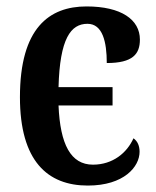

<svg xmlns="http://www.w3.org/2000/svg" viewBox="-20 -567 484 597"><path d="M253 10C366 10 414 -49 414 -95C414 -113 408 -128 395 -137C375 -92 331 -55 269 -55C200 -55 167 -118 162 -239H330V-296H162C166 -447 200 -493 252 -493C299 -493 312 -437 312 -371C393 -371 415 -399 415 -444C415 -506 357 -547 249 -547C133 -547 42 -480 42 -265C42 -66 128 10 253 10Z"/></svg>

Font: Noto Serif Condensed Semi
Style: Regular
Weight: 600
Width: 3
Designer: Monotype Design Team
Foundry: Monotype Imaging Inc.
Version: Version 1.002